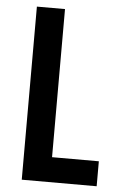

<svg xmlns="http://www.w3.org/2000/svg" viewBox="-52 -751 497 789"><g transform="rotate(5 196.5 -357.0)"><path d="M68 0H377V-103H184V-714H68Z"/></g></svg>

Font: Noto Sans Georgian ExtraCondensed SemiBold
Style: Regular
Weight: 600
Width: 2
Designer: Monotype Design Team, Akaki Razmadze
Foundry: Google LLC
Version: Version 2.005